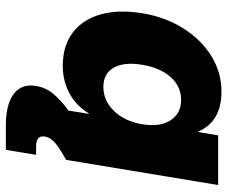

<svg xmlns="http://www.w3.org/2000/svg" viewBox="-80 -487 771 651"><g transform="rotate(90 305.5 -161.5)"><path d="M203.1 11.2Q135.7 11.2 91.1 -22.2Q46.4 -55.7 29.1 -116.5Q11.7 -177.2 24.9 -258.8Q38.1 -337.4 76.4 -397.9Q114.7 -458.5 170.2 -492.7Q225.6 -526.9 290.5 -526.9Q392.1 -526.9 425.8 -448.7H427.7L439 -515.6H607.4L522 0H353.5L366.2 -76.7H364.3Q337.9 -33.7 295.9 -11.2Q253.9 11.2 203.1 11.2ZM274.9 -126.5Q321.3 -126.5 356.2 -162.4Q391.1 -198.2 401.4 -258.8Q411.1 -318.4 387.9 -354.2Q364.7 -390.1 318.4 -390.1Q273.4 -390.1 241.7 -355Q210 -319.8 199.7 -258.8Q189.5 -196.8 209.5 -161.6Q229.5 -126.5 274.9 -126.5ZM405.3 204.1Q333 204.1 298.1 177.2Q263.2 150.4 271.5 101.6Q276.9 68.8 297.9 43.5Q318.8 18.1 354.5 -7.8L522 0Q480 22.9 462.9 38.6Q445.8 54.2 442.9 71.8Q438 101.6 477.1 101.6H504.9L488.3 204.1Z"/></g></svg>

Font: Inter Display Extra Bold
Style: Italic
Weight: 800
Italic angle: -9.39999°
Designer: Rasmus Andersson
Foundry: rsms
Version: Version 4.000;git-4fc901f